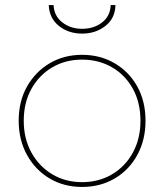

<svg xmlns="http://www.w3.org/2000/svg" viewBox="-20 -737 650 760"><path d="M305 3Q233 3 176.5 -30.5Q120 -64 87 -123.5Q54 -183 54 -259Q54 -336 87 -394.5Q120 -453 176.5 -486.5Q233 -520 305 -520Q377 -520 434 -486.5Q491 -453 523.5 -394.5Q556 -336 556 -259Q556 -183 523.5 -123.5Q491 -64 434 -30.5Q377 3 305 3ZM305 -16Q371 -16 423.5 -47Q476 -78 506 -133Q536 -188 536 -259Q536 -331 506 -385.5Q476 -440 423.5 -470.5Q371 -501 305 -501Q239 -501 187 -470.5Q135 -440 104.5 -385.5Q74 -331 74 -259Q74 -188 104.5 -133Q135 -78 187 -47Q239 -16 305 -16ZM305 -604Q251 -604 213 -634.5Q175 -665 173 -717H192Q194 -674 226.5 -648.5Q259 -623 305 -623Q352 -623 384.5 -648.5Q417 -674 418 -717H437Q436 -665 397.5 -634.5Q359 -604 305 -604Z"/></svg>

Font: Montserrat Alternates Thin
Style: Regular
Weight: 100
Designer: Julieta Ulanovsky
Foundry: Julieta Ulanovsky
Version: Version 9.000